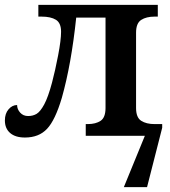

<svg xmlns="http://www.w3.org/2000/svg" viewBox="-20 -556 695 786"><path d="M644 -33 582 210H487L573 0H331V-48H339Q372 -48 392 -61.5Q412 -75 412 -114V-484H292Q272 -293 233 -155Q206 -64 172.5 -28.5Q139 7 82 7Q43 7 21.5 -11.5Q0 -30 0 -63Q0 -91 15 -108.5Q30 -126 50 -126Q50 -109 62.5 -95Q75 -81 95 -81Q115 -81 130 -90Q145 -99 161 -128.5Q177 -158 193 -218Q206 -267 218 -329.5Q230 -392 230 -426Q230 -462 209 -475Q188 -488 150 -488H137V-536H626V-488H613Q579 -488 558 -474.5Q537 -461 537 -422V-114Q537 -75 558 -61.5Q579 -48 613 -48H644Z"/></svg>

Font: Noto Serif SemiBold
Style: Regular
Weight: 600
Designer: Monotype Design Team
Foundry: Monotype Imaging Inc.
Version: Version 1.001